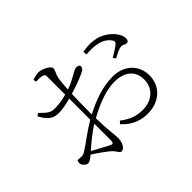

<svg xmlns="http://www.w3.org/2000/svg" viewBox="-161 -1028 1323 1323"><g transform="rotate(-45 500.0 -366.5)"><path d="M656 -615C729 -620 805 -618 849 -559C860 -544 861 -536 850 -525C836 -511 789 -483 768 -471L781 -451C801 -462 838 -481 853 -484C888 -491 891 -468 913 -474C925 -477 929 -490 928 -505C924 -563 852 -628 783 -643C743 -652 707 -652 654 -643ZM172 -154C155 -143 144 -138 115 -143C96 -146 92 -139 92 -122C92 -111 95 -102 106 -91C115 -82 124 -76 133 -76C144 -76 157 -80 188 -107C229 -82 283 -42 302 -26C335 2 338 29 356 29C382 29 404 -10 404 -52C404 -87 394 -125 391 -258C472 -303 571 -346 657 -346C765 -346 816 -290 816 -212C816 -135 763 -70 657 -70C590 -70 539 -97 497 -130L480 -112C536 -48 604 -27 666 -27C788 -27 862 -106 862 -206C862 -309 785 -380 676 -380C574 -380 477 -342 390 -297V-346C390 -397 391 -448 393 -494C440 -508 505 -531 543 -550C562 -559 572 -569 572 -584C572 -596 562 -602 543 -602C517 -602 481 -565 395 -534C397 -581 401 -620 406 -642C413 -673 428 -688 428 -710C428 -732 368 -762 337 -762C317 -762 293 -756 275 -750L278 -728C303 -729 321 -729 338 -724C353 -720 357 -716 357 -697V-523C315 -511 281 -507 254 -506C199 -504 188 -514 135 -566L116 -552C162 -466 201 -464 244 -464C273 -464 320 -474 357 -484V-279C292 -241 211 -178 172 -154ZM357 -239V-75C357 -55 350 -47 328 -58C294 -75 245 -103 207 -123C254 -165 306 -208 357 -239Z"/></g></svg>

Font: Noto Serif TC ExtraLight
Style: Regular
Weight: 200
Designer: Ryoko NISHIZUKA 西塚涼子 (kana & ideographs); Frank Grießhammer (Latin, Greek & Cyrillic); Wenlong ZHANG 张文龙 (bopomofo); San
Foundry: Adobe
Version: Version 2.001;hotconv 1.1.0;makeotfexe 2.6.0